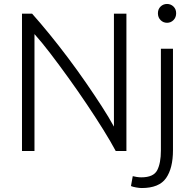

<svg xmlns="http://www.w3.org/2000/svg" viewBox="-20 -762 980 969"><path d="M91 0V-693H142Q183 -647 229.5 -590Q276 -533 323 -470.5Q370 -408 413.5 -345Q457 -282 493.5 -225.5Q530 -169 555 -123V-693H618V0H564Q539 -47 501 -108Q463 -169 418 -236Q373 -303 325.5 -369Q278 -435 234 -492.5Q190 -550 154 -590V0ZM695 187Q684 187 667 184Q650 181 641 177L650 127Q657 129 669.5 131Q682 133 693 133Q755 133 773.5 97Q792 61 792 -2V-516H853V-4Q853 87 818 137Q783 187 695 187ZM823 -647Q804 -647 790.5 -660.5Q777 -674 777 -695Q777 -716 790.5 -729Q804 -742 823 -742Q842 -742 855.5 -729Q869 -716 869 -695Q869 -674 855.5 -660.5Q842 -647 823 -647Z"/></svg>

Font: Ubuntu Sans Light
Style: Regular
Weight: 300
Designer: Dalton Maag Ltd
Foundry: Dalton Maag Ltd
Version: Version 1.006; ttfautohint (v1.8.4.7-5d5b)